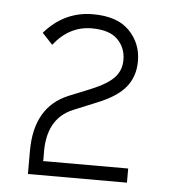

<svg xmlns="http://www.w3.org/2000/svg" viewBox="-41 -853 466 529"><g transform="rotate(5 192.5 -588.0)"><path d="M330.1 -696.8Q330.1 -654.8 306.6 -625.5Q283.2 -596.2 229 -574.2L165 -547.9Q89.8 -517.6 94.2 -415V-401.9L92.8 -399.9H329.1V-360.8H55.2V-424.8Q55.2 -546.4 147.9 -585L207 -608.9Q252 -627.4 271 -647.5Q290 -667.5 290 -696.8Q290 -730.5 267.3 -753.2Q244.6 -775.9 195.8 -775.9Q133.8 -775.9 90.8 -721.2L62 -752Q116.7 -814.9 195.8 -814.9Q263.2 -814.9 296.6 -780.5Q330.1 -746.1 330.1 -696.8Z"/></g></svg>

Font: Sinkin Sans 200 X Light
Style: Regular
Weight: 200
Designer: Keith Bates
Foundry: K-Type
Version: Sinkin Sans (version 1.0)  by Keith Bates   •   © 2014   www